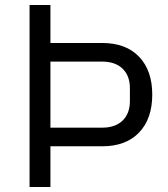

<svg xmlns="http://www.w3.org/2000/svg" viewBox="-20 -753 675 773"><path d="M99 0V-733H183V-580H391Q487 -580 540 -524.5Q593 -469 593 -372Q593 -275 540 -219.5Q487 -164 391 -164H183V0ZM391 -239Q444 -239 473.5 -267.5Q503 -296 503 -346V-398Q503 -448 473.5 -476.5Q444 -505 391 -505H183V-239Z"/></svg>

Font: IBM Plex Sans JP
Style: Regular
Weight: 400
Designer: Mike Abbink; Paul van der Laan; Pieter van Rosmalen; Wujin Sim; Yejin Wi; Jinhee Kim; Boomi Park; Yona Kim; Kichan Ma
Foundry: Sandoll Inc.
Version: Version 1.000